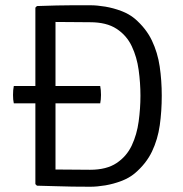

<svg xmlns="http://www.w3.org/2000/svg" viewBox="-20 -706 694 730"><path d="M595 -342Q595 -283.5 587.5 -230Q580 -176.5 558 -130.2Q536 -84 492.5 -47Q471 -29 441.2 -17.8Q411.5 -6.5 380.2 -1.2Q349 4 323.5 4Q284.5 4 255 3.5Q225.5 3 194.8 2Q164 1 120.5 0L114.5 -6V-677L120.5 -683Q164 -684.5 194.8 -685.2Q225.5 -686 255 -686Q284.5 -686 323.5 -686Q349 -686 380.2 -680.8Q411.5 -675.5 441.2 -664.2Q471 -653 492.5 -635Q535.5 -598 557.5 -552Q579.5 -506 587.2 -453Q595 -400 595 -342ZM514 -342Q514 -390.5 507.2 -439.8Q500.5 -489 481 -530.2Q461.5 -571.5 423.2 -596.5Q385 -621.5 322.5 -621.5Q288 -621.5 258.8 -622Q229.5 -622.5 191 -622.5V-61.5Q229.5 -61.5 258.8 -61Q288 -60.5 322.5 -60.5Q385 -60.5 423.2 -86Q461.5 -111.5 481 -153Q500.5 -194.5 507.2 -244.2Q514 -294 514 -342ZM32.5 -313Q31 -320.5 30.2 -327.8Q29.5 -335 29.5 -345Q29.5 -355.5 30.2 -363.2Q31 -371 32.5 -379H361Q362.5 -371 363.2 -363.5Q364 -356 364 -345Q364 -335 363.2 -327.8Q362.5 -320.5 361 -313Z"/></svg>

Font: Signika
Style: Regular
Weight: 300
Designer: Anna Giedry
Foundry: Anna Giedry
Version: Version 2.000